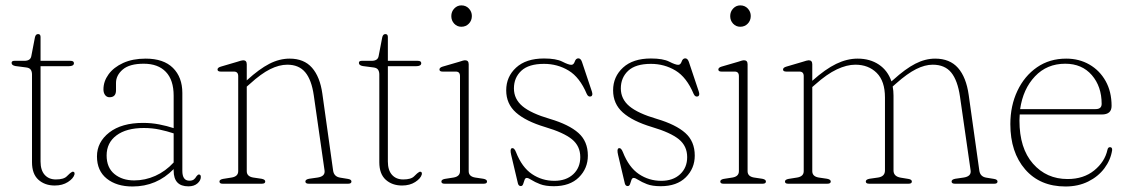

<svg xmlns="http://www.w3.org/2000/svg" viewBox="-20 -666 4090 696"><path d="M75 -421.5 36.5 -426.5Q22 -429 22 -438Q22 -445.5 32 -445.5H68Q90.5 -445.5 93.5 -462.5L106.5 -530Q109 -542.5 118 -542.5Q127 -542.5 127 -532V-445.5H235.5Q248 -445.5 248 -437Q248 -426 229 -426H127V-80.5Q127 -49 142 -32.2Q157 -15.5 182.5 -15.5Q211.5 -15.5 222.5 -27.2Q233.5 -39 242.5 -43.5Q252 -44.5 250 -33.5Q246 -19 226.2 -6.2Q206.5 6.5 178.5 6.5Q142.5 6.5 119.2 -14.5Q96 -35.5 96 -78V-396Q96 -406.5 91.5 -413.2Q87 -420 75 -421.5Z M331.5 -99Q331.5 -151 376.2 -185.8Q421 -220.5 498.5 -220.5Q529 -220.5 557.2 -215Q585.5 -209.5 609.5 -201.5V-319Q609.5 -376 581.2 -405.5Q553 -435 501 -435Q449.5 -435 425 -414Q400.5 -393 400.5 -365.5V-338.5Q400.5 -313.5 377 -313.5Q367 -313.5 361 -321.5Q355 -329.5 355 -342Q355 -371 373.5 -396.5Q392 -422 426.5 -437.8Q461 -453.5 508 -453.5Q573 -453.5 607 -419.8Q641 -386 641 -329V-46.5Q641 -11 666.5 -11Q677 -11 682.8 -15.5Q688.5 -20 691.5 -26Q697 -33.5 701 -33.5Q708 -33.5 708 -24.5Q708 -12 695.8 -1.2Q683.5 9.5 663 9.5Q609.5 9.5 609.5 -47.5V-53Q548 10 460.5 10Q402.5 10 367 -18.5Q331.5 -47 331.5 -99ZM366.5 -102.5Q366.5 -58.5 394.8 -35.2Q423 -12 466.5 -12Q506 -12 543 -28.5Q580 -45 609.5 -77V-182.5Q585.5 -190.5 558.8 -196.2Q532 -202 501.5 -202Q438 -202 402.2 -175.2Q366.5 -148.5 366.5 -102.5Z M874.5 -433V-374.5L876 -376Q920 -416 956.5 -434.8Q993 -453.5 1030 -453.5Q1082 -453.5 1111 -420.5Q1140 -387.5 1148.5 -326.5L1187.5 -48Q1190.5 -25.5 1213.5 -22L1241 -17.5Q1254 -15.5 1254 -8Q1254 0 1242 0H1099.5Q1087 0 1087 -8Q1087 -15.5 1100.5 -18L1132 -22.5Q1159.5 -27 1156.5 -48L1117.5 -320Q1109.5 -376.5 1086.5 -404Q1063.5 -431.5 1021.5 -431.5Q992 -431.5 959.2 -415.2Q926.5 -399 886 -362L874.5 -352V-45.5Q874.5 -26.5 897.5 -22.5L928 -18Q941.5 -15.5 941.5 -8Q941.5 0 929 0H787Q775.5 0 775.5 -8Q775.5 -15 788.5 -17.5L820 -22.5Q843.5 -26.5 843.5 -45.5V-390Q843.5 -406.5 828 -406.5H780.5Q768.5 -406.5 768.5 -414Q768.5 -421 780.5 -424.5L840 -442Q847.5 -444.5 853 -446Q858.5 -447.5 861.5 -447.5Q874.5 -447.5 874.5 -433Z M1334 -421.5 1295.5 -426.5Q1281 -429 1281 -438Q1281 -445.5 1291 -445.5H1327Q1349.5 -445.5 1352.5 -462.5L1365.5 -530Q1368 -542.5 1377 -542.5Q1386 -542.5 1386 -532V-445.5H1494.5Q1507 -445.5 1507 -437Q1507 -426 1488 -426H1386V-80.5Q1386 -49 1401 -32.2Q1416 -15.5 1441.5 -15.5Q1470.5 -15.5 1481.5 -27.2Q1492.5 -39 1501.5 -43.5Q1511 -44.5 1509 -33.5Q1505 -19 1485.2 -6.2Q1465.5 6.5 1437.5 6.5Q1401.5 6.5 1378.2 -14.5Q1355 -35.5 1355 -78V-396Q1355 -406.5 1350.5 -413.2Q1346 -420 1334 -421.5Z M1652.5 -569Q1637 -569 1626.5 -580.2Q1616 -591.5 1616 -607.5Q1616 -624 1626.8 -635.2Q1637.5 -646.5 1652.5 -646.5Q1669 -646.5 1679.8 -635Q1690.5 -623.5 1690.5 -608Q1690.5 -591.5 1679.5 -580.2Q1668.5 -569 1652.5 -569ZM1679 -433V-45.5Q1679 -26.5 1702 -22.5L1732 -18Q1745.5 -15.5 1745.5 -8Q1745.5 0 1733.5 0H1591.5Q1580 0 1580 -8Q1580 -15 1592.5 -17.5L1624.5 -22.5Q1647.5 -26.5 1647.5 -45.5V-390Q1647.5 -406.5 1632.5 -406.5H1584.5Q1573 -406.5 1573 -414Q1573 -421 1584.5 -424.5L1644.5 -442Q1652 -444.5 1657.2 -446Q1662.5 -447.5 1666 -447.5Q1679 -447.5 1679 -433Z M1989.5 -10.5Q2032 -10.5 2057.8 -34.2Q2083.5 -58 2083.5 -96.5Q2083.5 -136.5 2053.5 -161Q2023.5 -185.5 1956 -205.5Q1886 -226.5 1850.5 -258Q1815 -289.5 1815 -338.5Q1815 -388 1851 -421Q1887 -454 1952 -454Q1996 -454 2018.5 -442.5Q2041 -431 2051 -431Q2059.5 -431 2063.5 -442.8Q2067.5 -454.5 2076.5 -454.5Q2085 -454.5 2089.5 -442L2125.5 -334.5Q2130.5 -319.5 2122 -316.5Q2112.5 -313.5 2107 -325.5Q2081.5 -386 2041.2 -410.2Q2001 -434.5 1952 -434.5Q1896.5 -434.5 1869.8 -409.5Q1843 -384.5 1843 -345.5Q1843 -307 1874 -281Q1905 -255 1973.5 -235Q2042.5 -214.5 2076.8 -184Q2111 -153.5 2111 -102Q2111 -55.5 2078.5 -23.2Q2046 9 1987.5 9Q1957 9 1937.8 1.5Q1918.5 -6 1907 -13.5Q1895.5 -21 1889.5 -21Q1884 -21 1881.5 -13.8Q1879 -6.5 1876.5 1Q1874 8.5 1868 8.5Q1860 8.5 1857.5 -1L1833 -104.5Q1828 -126 1835 -128.5Q1844 -131.5 1850.5 -114.5Q1872 -59.5 1908.5 -35Q1945 -10.5 1989.5 -10.5Z M2377 -10.5Q2419.5 -10.5 2445.2 -34.2Q2471 -58 2471 -96.5Q2471 -136.5 2441 -161Q2411 -185.5 2343.5 -205.5Q2273.5 -226.5 2238 -258Q2202.5 -289.5 2202.5 -338.5Q2202.5 -388 2238.5 -421Q2274.5 -454 2339.5 -454Q2383.5 -454 2406 -442.5Q2428.5 -431 2438.5 -431Q2447 -431 2451 -442.8Q2455 -454.5 2464 -454.5Q2472.5 -454.5 2477 -442L2513 -334.5Q2518 -319.5 2509.5 -316.5Q2500 -313.5 2494.5 -325.5Q2469 -386 2428.8 -410.2Q2388.5 -434.5 2339.5 -434.5Q2284 -434.5 2257.2 -409.5Q2230.5 -384.5 2230.5 -345.5Q2230.5 -307 2261.5 -281Q2292.5 -255 2361 -235Q2430 -214.5 2464.2 -184Q2498.5 -153.5 2498.5 -102Q2498.5 -55.5 2466 -23.2Q2433.5 9 2375 9Q2344.5 9 2325.2 1.5Q2306 -6 2294.5 -13.5Q2283 -21 2277 -21Q2271.5 -21 2269 -13.8Q2266.5 -6.5 2264 1Q2261.5 8.5 2255.5 8.5Q2247.5 8.5 2245 -1L2220.5 -104.5Q2215.5 -126 2222.5 -128.5Q2231.5 -131.5 2238 -114.5Q2259.5 -59.5 2296 -35Q2332.5 -10.5 2377 -10.5Z M2663.5 -569Q2648 -569 2637.5 -580.2Q2627 -591.5 2627 -607.5Q2627 -624 2637.8 -635.2Q2648.5 -646.5 2663.5 -646.5Q2680 -646.5 2690.8 -635Q2701.5 -623.5 2701.5 -608Q2701.5 -591.5 2690.5 -580.2Q2679.5 -569 2663.5 -569ZM2690 -433V-45.5Q2690 -26.5 2713 -22.5L2743 -18Q2756.5 -15.5 2756.5 -8Q2756.5 0 2744.5 0H2602.5Q2591 0 2591 -8Q2591 -15 2603.5 -17.5L2635.5 -22.5Q2658.5 -26.5 2658.5 -45.5V-390Q2658.5 -406.5 2643.5 -406.5H2595.5Q2584 -406.5 2584 -414Q2584 -421 2595.5 -424.5L2655.5 -442Q2663 -444.5 2668.2 -446Q2673.5 -447.5 2677 -447.5Q2690 -447.5 2690 -433Z M2924.5 -433V-373L2925.5 -374Q2972 -415.5 3011.2 -434.5Q3050.5 -453.5 3089 -453.5Q3133.5 -453.5 3165.8 -432Q3198 -410.5 3211.5 -371L3218.5 -377Q3262 -416.5 3298 -435Q3334 -453.5 3370 -453.5Q3423 -453.5 3452.8 -419.8Q3482.5 -386 3491.5 -322L3530 -48Q3533 -25.5 3555.5 -22L3583 -17.5Q3596 -15.5 3596 -8Q3596 0 3584.5 0H3441.5Q3429.5 0 3429.5 -8Q3429.5 -15.5 3443 -18L3474 -22.5Q3501.5 -27 3498.5 -48L3460 -315.5Q3451.5 -374.5 3428.2 -403Q3405 -431.5 3361 -431.5Q3333 -431.5 3301 -415.5Q3269 -399.5 3228.5 -363.5L3216 -352.5Q3219 -336.5 3219 -319.5V-48Q3219 -26.5 3245 -22L3272.5 -17.5Q3285.5 -15.5 3285.5 -8Q3285.5 0 3273.5 0H3131Q3118.5 0 3118.5 -8Q3118.5 -15.5 3132 -18L3163.5 -22.5Q3188 -26.5 3188 -48V-312.5Q3188 -372 3158 -401.8Q3128 -431.5 3080.5 -431.5Q3049.5 -431.5 3013.5 -414.5Q2977.5 -397.5 2935.5 -360L2924.5 -350.5V-45.5Q2924.5 -26.5 2947.5 -22.5L2978 -18Q2991.5 -15.5 2991.5 -8Q2991.5 0 2979 0H2837Q2825.5 0 2825.5 -8Q2825.5 -15 2838.5 -17.5L2870 -22.5Q2893.5 -26.5 2893.5 -45.5V-390Q2893.5 -406.5 2878 -406.5H2830.5Q2818.5 -406.5 2818.5 -414Q2818.5 -421 2830.5 -424.5L2890 -442Q2897.5 -444.5 2903 -446Q2908.5 -447.5 2911.5 -447.5Q2924.5 -447.5 2924.5 -433Z M4009.5 -282Q4009.5 -251 3974 -251H3676.5Q3675.5 -240.5 3675.5 -229Q3675.5 -128.5 3724.5 -72.8Q3773.5 -17 3850 -17Q3908 -17 3946.5 -48.2Q3985 -79.5 3994.5 -123Q3996.5 -132.5 4003.5 -132.5Q4012.5 -132.5 4011.5 -121.5Q4006 -86 3983.5 -56Q3961 -26 3924.8 -8Q3888.5 10 3842.5 10Q3750 10 3696.2 -52Q3642.5 -114 3642.5 -216Q3642.5 -282.5 3668 -336.5Q3693.5 -390.5 3739 -422Q3784.5 -453.5 3845 -453.5Q3892 -453.5 3929.2 -432Q3966.5 -410.5 3988 -372Q4009.5 -333.5 4009.5 -282ZM3841.5 -435Q3775 -435 3731.8 -389.2Q3688.5 -343.5 3678 -270.5H3951.5Q3973.5 -270.5 3973.5 -289.5Q3973.5 -352.5 3937.8 -393.8Q3902 -435 3841.5 -435Z"/></svg>

Font: Fraunces 72pt S050 Thin
Style: Regular
Weight: 100
Version: Version 1.000; ttfautohint (v1.8.3)